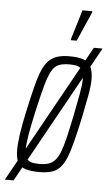

<svg xmlns="http://www.w3.org/2000/svg" viewBox="-85 -764 493 856"><g transform="rotate(5 161.5 -336.0)"><path d="M-30 55 314 -565H353L9 55ZM120 8Q82 8 58 0.5Q34 -7 23.5 -26.5Q13 -46 13 -81Q13 -110 19 -152.5Q25 -195 38 -254Q52 -319 63.5 -365Q75 -411 87.5 -441Q100 -471 116.5 -487.5Q133 -504 155.5 -511Q178 -518 209 -518Q248 -518 271 -510Q294 -502 305 -481Q316 -460 316 -423Q316 -395 308.5 -353.5Q301 -312 289 -254Q275 -189 263.5 -143.5Q252 -98 240 -68.5Q228 -39 212 -22Q196 -5 173.5 1.5Q151 8 120 8ZM116 -28Q140 -28 156.5 -33Q173 -38 186 -51.5Q199 -65 209 -90.5Q219 -116 228.5 -156Q238 -196 250 -254Q262 -315 269.5 -355.5Q277 -396 277 -422Q277 -447 270 -460Q263 -473 249 -477.5Q235 -482 213 -482Q183 -482 164.5 -474.5Q146 -467 133 -444Q120 -421 107.5 -375.5Q95 -330 78 -254Q65 -195 58 -154.5Q51 -114 51 -87Q51 -63 58 -50Q65 -37 79.5 -32.5Q94 -28 116 -28ZM209 -590V-595L249 -727H293V-722L235 -590Z"/></g></svg>

Font: Saira UltraCondensed ExtraLight
Style: Italic
Weight: 250
Width: 1
Italic angle: -12°
Designer: Hector Gatti with collaboration of the Omnibus-Type team
Foundry: Omnibus-Type
Version: Version 1.101